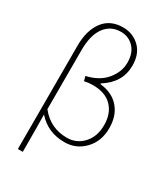

<svg xmlns="http://www.w3.org/2000/svg" viewBox="-239 -915 1070 1221"><g transform="rotate(30 296.0 -304.5)"><path d="M135.7 -547.9V-115.2Q210.9 -19.5 333 -19.5Q403.3 -19.5 451.2 -71.3Q499 -123 499 -208Q499 -292 450.7 -342.3Q402.3 -392.6 310.5 -392.6Q278.3 -392.6 248 -385.7L239.3 -418.9Q333 -440.4 380.9 -499.5Q428.7 -558.6 428.7 -624Q428.7 -696.3 390.6 -735.8Q352.5 -775.4 295.9 -775.4Q221.7 -775.4 178.7 -717.3Q135.7 -659.2 135.7 -547.9ZM99.6 198.2V-561.5Q99.6 -671.9 149.4 -739.3Q199.2 -806.6 293.9 -806.6Q366.2 -806.6 416 -758.8Q465.8 -710.9 465.8 -625Q465.8 -500 347.7 -426.8V-421.9Q438.5 -412.1 487.8 -355Q537.1 -297.9 537.1 -207Q537.1 -110.4 478 -48.8Q418.9 12.7 334 12.7Q210 12.7 133.8 -75.2Q135.7 17.6 135.7 198.2Z"/></g></svg>

Font: Bpmf Zihi Sans ExtraLight
Style: ExtraLight
Weight: 250
Foundry: But Ko
Version: Version 1.320